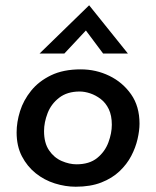

<svg xmlns="http://www.w3.org/2000/svg" viewBox="-20 -698 591 728"><path d="M267 10Q228 10 188 -2.5Q148 -15 115.5 -41Q83 -67 63 -105.5Q43 -144 43 -196Q43 -235 56 -276.5Q69 -318 98 -354Q127 -390 173.5 -412.5Q220 -435 286 -435Q344 -435 394.5 -410.5Q445 -386 477 -340.5Q509 -295 509 -229Q509 -203 501.5 -170.5Q494 -138 477.5 -106.5Q461 -75 433 -48.5Q405 -22 364 -6Q323 10 267 10ZM270 -75Q319 -75 348.5 -99Q378 -123 391 -158Q404 -193 404 -225Q404 -260 392.5 -284Q381 -308 362 -322.5Q343 -337 322 -344Q301 -351 282 -351Q235 -351 204.5 -327.5Q174 -304 160.5 -269Q147 -234 147 -201Q147 -156 166 -128Q185 -100 214 -87.5Q243 -75 270 -75ZM371 -495 297 -594 324 -602 224 -495H130L318 -678L465 -495Z"/></svg>

Font: Josefin Sans Medium
Style: Italic
Weight: 500
Italic angle: -7°
Designer: Santiago Orozco
Foundry: Typemade
Version: Version 2.000